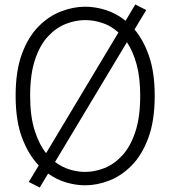

<svg xmlns="http://www.w3.org/2000/svg" viewBox="-20 -815 763 860"><path d="M109 0 153.5 -74Q108 -121 79 -197.5Q50 -274 50 -386Q50 -498 78.5 -574.5Q107 -651 153.2 -697.2Q199.5 -743.5 254.2 -764.2Q309 -785 361.5 -785Q406.5 -785 453.5 -770.2Q500.5 -755.5 542.5 -722L586 -795L635 -770L582.5 -683Q623 -635.5 648 -562.5Q673 -489.5 673 -386Q673 -274.5 644.5 -197.5Q616 -120.5 569.8 -73.8Q523.5 -27 468.8 -6Q414 15 361.5 15Q320.5 15 277.5 2.5Q234.5 -10 195.5 -37.5L158 25ZM115 -386Q115 -295.5 134.8 -232.2Q154.5 -169 186.5 -129L510.5 -669.5Q477.5 -699.5 438.5 -712.2Q399.5 -725 361.5 -725Q318.5 -725 275 -708Q231.5 -691 195.2 -652.2Q159 -613.5 137 -548.2Q115 -483 115 -386ZM361.5 -45Q404.5 -45 448 -62.2Q491.5 -79.5 527.8 -118.8Q564 -158 586 -223.8Q608 -289.5 608 -386Q608 -468 591.8 -527Q575.5 -586 548.5 -626L226.5 -89.5Q258 -66 292.8 -55.5Q327.5 -45 361.5 -45Z"/></svg>

Font: Junction Light
Style: Regular
Weight: 300
Designer: Caroline Hadilaksono
Foundry: Caroline Hadilaksono, Tyler Finck, The League of Moveable Type
Version: Version 2.000; ttfautohint (v1.8.3)